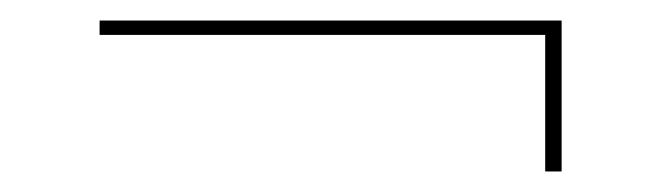

<svg xmlns="http://www.w3.org/2000/svg" viewBox="-20 -343 644 187"><path d="M527 -323V-176H511V-309H77V-323Z"/></svg>

Font: Work Sans Hairline
Style: Regular
Weight: 400
Designer: Wei Huang
Foundry: Wei Huang
Version: Version 1.032